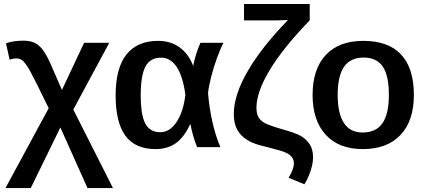

<svg xmlns="http://www.w3.org/2000/svg" viewBox="-20 -745 2155 972"><path d="M285.6 -99.6 135.7 207H7.8L226.6 -197.3L160.2 -332Q145.5 -361.3 134.3 -381.8Q123 -402.3 115.2 -413.6Q102.1 -433.1 90.3 -441.2Q78.6 -449.2 63.5 -449.2Q44.9 -449.2 28.8 -442.4L10.3 -525.9Q46.9 -539.1 99.6 -539.1Q128.9 -539.1 151.9 -529.8Q174.8 -520.5 195.3 -494.4Q215.8 -468.3 237.8 -417.5L293.5 -289.6L405.8 -528.3H533.2L351.1 -190.4L551.8 207H422.9Z M942.4 -115.7Q912.1 -49.8 869.9 -20Q827.6 9.8 767.1 9.8Q665 9.8 615.2 -57.4Q565.4 -124.5 565.4 -261.7Q565.4 -400.4 620.1 -469.2Q674.8 -538.1 780.3 -538.1Q843.3 -538.1 888.7 -505.6Q934.1 -473.1 957 -413.6H958.5Q970.2 -472.7 994.6 -528.3H1111.3Q1095.2 -497.6 1078.4 -451.2Q1061.5 -404.8 1049.3 -357.2Q1037.1 -309.6 1033.2 -273.9Q1039.6 -197.8 1055.4 -127.4Q1071.3 -57.1 1095.7 0H978Q965.8 -29.3 957.3 -60.3Q948.7 -91.3 944.3 -115.7ZM692.4 -263.7Q692.4 -164.1 715.3 -119.9Q738.3 -75.7 791 -75.7Q839.8 -75.7 874 -127.4Q908.2 -179.2 918.5 -265.1Q906.2 -357.4 875 -405.3Q843.8 -453.1 795.4 -453.1Q740.2 -453.1 716.3 -408Q692.4 -362.8 692.4 -263.7Z M1278.3 -199.2Q1278.3 -164.6 1292.2 -145.8Q1306.2 -127 1333.7 -115.7Q1361.3 -104.5 1403.3 -92.3Q1435.1 -83.5 1460.9 -74.7Q1486.8 -65.9 1503.4 -56.6Q1531.2 -40 1548.1 -14.2Q1564.9 11.7 1564.9 52.7Q1564.9 71.8 1559.3 95.5Q1553.7 119.1 1543.9 143.1Q1534.2 167 1521 188L1440.9 154.8Q1453.6 134.8 1460.7 115.5Q1467.8 96.2 1467.8 81.5Q1467.8 46.4 1427.2 27.8Q1416.5 22.9 1396.2 16.8Q1376 10.7 1345.2 2.9Q1315.4 -3.9 1294.2 -10Q1272.9 -16.1 1258.1 -22.7Q1243.2 -29.3 1231.4 -36.6Q1199.2 -56.2 1181.4 -87.6Q1163.6 -119.1 1163.6 -168Q1163.6 -262.7 1233.4 -383.8Q1303.2 -504.9 1436 -641.6V-643.6L1374 -641.6H1215.3V-724.6H1547.9V-642.1Q1413.6 -502.9 1345.9 -391.1Q1278.3 -279.3 1278.3 -199.2Z M2075.2 -264.6Q2075.2 -132.8 2007.3 -61.5Q1939.5 9.8 1816.4 9.8Q1695.8 9.8 1629.2 -62.5Q1562.5 -134.8 1562.5 -264.6Q1562.5 -395 1629.2 -466.6Q1695.8 -538.1 1819.3 -538.1Q1946.3 -538.1 2010.7 -468.8Q2075.2 -399.4 2075.2 -264.6ZM1948.7 -264.6Q1948.7 -363.8 1917.2 -408.7Q1885.7 -453.6 1821.3 -453.6Q1753.9 -453.6 1721.7 -407Q1689.5 -360.4 1689.5 -264.6Q1689.5 -170.9 1720.9 -122.6Q1752.4 -74.2 1815.4 -74.2Q1883.8 -74.2 1916.3 -121.3Q1948.7 -168.5 1948.7 -264.6Z"/></svg>

Font: Arimo SemiBold
Style: Regular
Weight: 600
Designer: Steve Matteson
Foundry: Monotype Imaging Inc.
Version: Version 1.33